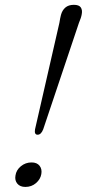

<svg xmlns="http://www.w3.org/2000/svg" viewBox="-20 -750 351 776"><path d="M278.5 -730.5Q299.5 -730.5 306.5 -720Q313.5 -709.5 310.5 -693.5Q308.5 -679.5 299 -657.5L154.5 -227Q146 -205.5 132 -205.5Q118 -205.5 121.5 -227L220 -657.5Q223 -677 226.5 -690Q231.5 -708.5 244.2 -719.5Q257 -730.5 278.5 -730.5ZM82.5 5.5Q61 5.5 50 -7.8Q39 -21 42.5 -40.5Q45.5 -62.5 64.2 -78Q83 -93.5 107.5 -93.5Q129.5 -93.5 140 -80Q150.5 -66.5 147 -46.5Q143.5 -25.5 125.5 -10Q107.5 5.5 82.5 5.5Z"/></svg>

Font: Fraunces 72pt S050 Light
Style: Italic
Weight: 300
Italic angle: -16°
Version: Version 1.000; ttfautohint (v1.8.3)